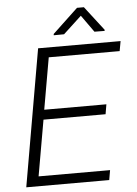

<svg xmlns="http://www.w3.org/2000/svg" viewBox="-60 -948 707 993"><g transform="rotate(-5 293.5 -451.0)"><path d="M35.6 0ZM477.1 -340.8H154.8L104 -50.8H475.1L466.3 0H35.6L159.2 -710.9H587.4L578.1 -659.7H210L163.1 -391.6H485.8ZM510.3 -776.4 509.8 -770.5 457 -771 394 -859.4 299.3 -771.5 245.6 -771 246.1 -777.8 377.9 -901.9H413.6Z"/></g></svg>

Font: Roboto Light
Style: Italic
Weight: 300
Italic angle: -12°
Designer: Google
Version: Version 2.134; 2016; ttfautohint (v1.6)